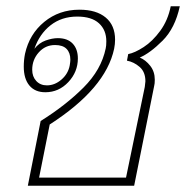

<svg xmlns="http://www.w3.org/2000/svg" viewBox="-20 -594 595 614"><path d="M110 -207Q190 -257 247 -314Q304 -371 318 -439Q320 -447 320 -462Q320 -498 296.5 -519.5Q273 -541 227 -541Q177 -541 141.5 -513Q106 -485 90 -438Q105 -457 126 -464.5Q147 -472 165 -472Q196 -472 212.5 -454.5Q229 -437 229 -407Q229 -364 198.5 -331.5Q168 -299 125 -299Q92 -299 74 -320.5Q56 -342 56 -381Q56 -402 60 -422Q74 -485 121.5 -524Q169 -563 234 -563Q288 -563 318 -538Q348 -513 348 -467Q348 -453 345 -438Q318 -311 139 -196L105 -26H383L443 -316Q445 -330 445 -334Q445 -364 426.5 -380Q408 -396 386 -400L390 -421Q411 -425 439.5 -443.5Q468 -462 492.5 -495.5Q517 -529 526 -574H555Q540 -504 500 -464Q460 -424 427 -410Q446 -402 460.5 -383.5Q475 -365 475 -339Q475 -326 473 -319L409 0H69ZM203 -385Q205 -397 205 -403Q205 -425 193 -437.5Q181 -450 156 -450Q125 -450 104 -426.5Q83 -403 83 -371Q83 -349 96 -335Q109 -321 130 -321Q155 -321 176.5 -339.5Q198 -358 203 -385Z"/></svg>

Font: Taviraj Thin
Style: Italic
Weight: 250
Italic angle: -12°
Designer: Katatrad Team
Foundry: CadsonDemak
Version: Version 1.001